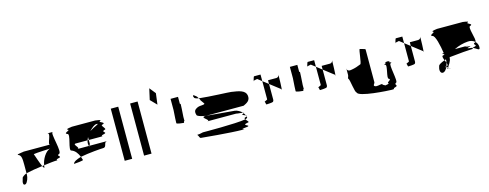

<svg xmlns="http://www.w3.org/2000/svg" viewBox="-25 -1576 5322 2089"><g transform="rotate(-15 2636.0 -531.5)"><path d="M72 -289C54 -241 58 -210 88 -222C109 -235 127 -286 127 -318V-334C95 -320 72 -305 72 -289ZM89 -550C65 -563 203 -569 139 -569H456C420 -569 507 -694 456 -694H519C483 -694 570 -444 519 -444C483 -426 564 -412 500 -400C452 -388 525 -382 456 -382C444 -382 408 -377 335 -368C341 -426 391 -516 446 -527C418 -525 295 -521 257 -514C271 -473 295 -402 312 -365C248 -357 182 -346 127 -334V-430C126 -490 128 -538 89 -550ZM247 -509V-512C246 -511 246 -510 247 -509ZM312 -365C324 -341 332 -332 332 -352C332 -357 335 -362 335 -368C329 -367 318 -366 312 -365Z M653 -298C667 -299 767 -306 757 -316C753 -329 750 -341 745 -353C696 -339 656 -321 653 -298ZM665 -445C620 -445 711 -632 665 -632C620 -650 717 -664 683 -676C650 -689 756 -695 728 -695H1003C975 -695 1081 -689 1047 -676C1014 -664 1112 -650 1066 -632C1020 -632 1112 -570 1066 -570C1020 -552 1105 -538 1047 -526C990 -514 1066 -508 1003 -508H875V-541C870 -530 865 -519 861 -508H728C682 -508 776 -445 728 -445H859C860 -433 862 -437 866 -445H1066C1020 -445 1049 -382 1003 -382C977 -382 844 -372 745 -353C727 -398 701 -432 665 -445ZM855 -474C855 -460 858 -451 859 -445H866C870 -453 875 -464 875 -464V-508H861C857 -496 855 -485 855 -474ZM916 -597C974 -635 1043 -654 1001 -654C976 -654 948 -630 916 -597Z M1194 -188H1278V-775H1194Z M1412 -188H1496V-775H1412Z M1628 -756 1696 -686 1712 -811 1656 -881Z M1842 -438C1842 -428 1912 -420 1923 -420C1925 -420 1927 -427 1929 -438H1934V-484C1939 -542 1942 -620 1942 -626C1942 -628 1939 -630 1934 -632V-710H1850V-583C1845 -525 1842 -444 1842 -438Z M2033 -251C2045 -239 2043 -214 2061 -214C2061 -214 2387 -182 2523 -182C2588 -182 2447 -188 2581 -200C2627 -212 2503 -227 2599 -244C2619 -244 2590 -266 2578 -284C2464 -264 2111 -267 2096 -267C2035 -250 2021 -263 2033 -251ZM2076 -470C2076 -454 2116 -442 2174 -432H2599C2633 -449 2683 -467 2671 -532C2659 -586 2597 -600 2507 -612C2482 -616 2270 -622 2148 -636C2155 -626 2161 -617 2161 -610L2192 -566C2192 -549 2147 -559 2113 -546C2091 -534 2059 -523 2076 -470ZM2100 -658C2083 -689 2107 -687 2113 -675C2128 -668 2141 -652 2148 -636C2120 -642 2100 -649 2100 -658ZM2169 -370C2233 -370 2088 -432 2169 -432H2174C2298 -419 2447 -410 2493 -404C2518 -401 2555 -381 2572 -360C2546 -366 2450 -370 2523 -370ZM2572 -360C2574 -357 2577 -354 2579 -351H2581C2587 -354 2582 -357 2572 -360ZM2578 -284C2570 -296 2570 -307 2599 -307C2600 -308 2601 -308 2602 -309C2603 -306 2603 -303 2603 -301C2603 -294 2594 -288 2578 -284ZM2579 -351C2586 -342 2592 -331 2596 -323C2578 -333 2533 -343 2579 -351ZM2596 -323C2599 -318 2601 -313 2602 -309C2610 -314 2605 -318 2596 -323Z M2770 -662C2771 -661 2773 -663 2774 -666C2771 -665 2769 -663 2770 -662ZM2774 -666C2779 -678 2785 -712 2792 -712H2864V-638L2816 -675C2801 -671 2782 -669 2774 -666ZM2832 -412C2838 -406 2836 -381 2844 -381C2853 -381 2911 -384 2918 -390C2924 -396 2927 -404 2927 -412V-589L2864 -638V-434C2864 -425 2826 -418 2832 -412ZM2927 -589V-631H3021C3037 -631 3051 -644 3052 -661C3052 -647 3049 -484 3043 -490C3036 -497 3050 -500 3042 -500ZM3052 -662C3052 -662 3052 -661 3052 -661C3052 -661 3052 -662 3052 -662Z M3186 -438C3186 -428 3256 -420 3267 -420C3269 -420 3271 -427 3273 -438H3278V-484C3283 -542 3286 -620 3286 -626C3286 -628 3283 -630 3278 -632V-710H3194V-583C3189 -525 3186 -444 3186 -438Z M3374 -662C3375 -661 3377 -663 3378 -666C3375 -665 3373 -663 3374 -662ZM3378 -666C3383 -678 3389 -712 3396 -712H3468V-638L3420 -675C3405 -671 3386 -669 3378 -666ZM3436 -412C3442 -406 3440 -381 3448 -381C3457 -381 3515 -384 3522 -390C3528 -396 3531 -404 3531 -412V-589L3468 -638V-434C3468 -425 3430 -418 3436 -412ZM3531 -589V-631H3625C3641 -631 3655 -644 3656 -661C3656 -647 3653 -484 3647 -490C3640 -497 3654 -500 3646 -500ZM3656 -662C3656 -662 3656 -661 3656 -661C3656 -661 3656 -662 3656 -662Z M3778 -416C3790 -404 3805 -255 3823 -255C3823 -200 4171 -182 4202 -182C4250 -182 4203 -188 4246 -200C4289 -212 4234 -227 4264 -244C4296 -244 4234 -464 4264 -464C4296 -472 4230 -479 4254 -485C4272 -489 4244 -492 4232 -493C4221 -492 4193 -489 4210 -485C4236 -479 4171 -472 4201 -464C4233 -464 4171 -307 4201 -307C4233 -290 4165 -275 4183 -262C4195 -254 4165 -249 4146 -246C4145 -250 4111 -258 4117 -271C4085 -271 4055 -256 4033 -268C4011 -280 4039 -295 4039 -312V-680C4039 -688 3993 -695 3979 -701C3967 -707 3957 -538 3940 -538C3908 -524 3874 -513 3838 -507C3812 -501 3783 -503 3783 -536V-460C3783 -443 3766 -428 3778 -416ZM4232 -493C4227 -494 4225 -494 4232 -494C4239 -494 4237 -494 4232 -493Z M4367 -662C4368 -661 4370 -663 4371 -666C4368 -665 4366 -663 4367 -662ZM4371 -666C4376 -678 4382 -712 4389 -712H4461V-638L4413 -675C4398 -671 4379 -669 4371 -666ZM4429 -412C4435 -406 4433 -381 4441 -381C4450 -381 4508 -384 4515 -390C4521 -396 4524 -404 4524 -412V-589L4461 -638V-434C4461 -425 4423 -418 4429 -412ZM4524 -589V-631H4618C4634 -631 4648 -644 4649 -661C4649 -647 4646 -484 4640 -490C4633 -497 4647 -500 4639 -500ZM4649 -662C4649 -662 4649 -661 4649 -661C4649 -661 4649 -662 4649 -662Z M4764 -293C4746 -242 4766 -208 4797 -220C4812 -226 4826 -243 4837 -266C4826 -269 4819 -272 4841 -276C4845 -287 4849 -299 4852 -312C4848 -322 4844 -333 4839 -344C4796 -329 4764 -312 4764 -293ZM4779 -633C4736 -650 4827 -665 4797 -677C4767 -689 4867 -695 4842 -695H5144C5117 -695 5219 -689 5188 -677C5158 -665 5249 -650 5207 -633C5167 -633 5236 -475 5215 -449C5195 -468 5166 -478 5135 -475C5085 -472 5026 -456 4979 -432H5104C5173 -432 5027 -429 5135 -422C5193 -416 5057 -409 5144 -400C5152 -400 5161 -398 5169 -395C5155 -387 5192 -383 5144 -383C5125 -383 5015 -375 4901 -362C4901 -360 4899 -358 4899 -356C4899 -315 4866 -280 4857 -260C4852 -262 4843 -264 4837 -266C4839 -269 4840 -272 4841 -276H4842C4861 -276 4859 -292 4852 -312C4854 -324 4856 -337 4856 -350C4850 -348 4845 -346 4839 -344C4827 -373 4817 -400 4842 -400C4846 -401 4850 -401 4852 -402C4852 -404 4851 -407 4851 -409C4839 -414 4815 -418 4850 -422C4838 -507 4810 -633 4779 -633ZM4850 -254C4852 -254 4854 -255 4855 -255C4854 -252 4855 -249 4858 -247C4842 -249 4828 -251 4850 -254ZM4855 -255C4865 -257 4863 -258 4857 -260C4856 -258 4855 -257 4855 -255ZM4858 -247C4861 -245 4865 -244 4873 -244C4896 -244 4876 -245 4858 -247ZM5169 -395C5210 -379 5242 -335 5242 -386C5242 -410 5232 -433 5215 -449C5213 -447 5210 -445 5207 -445C5164 -428 5243 -413 5188 -401C5178 -399 5172 -397 5169 -395Z"/></g></svg>

Font: bitstorm
Style: ultext
Weight: 400
Version: Version 0.2